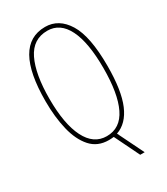

<svg xmlns="http://www.w3.org/2000/svg" viewBox="-217 -885 944 1084"><g transform="rotate(-30 255.5 -343.0)"><path d="M457 -424Q457 -263 420 -176Q383 -89 312 -65L395 104H366L287 -58Q277 -57 269.5 -56.5Q262 -56 255 -56Q182 -56 138 -105.5Q94 -155 74 -238.5Q54 -322 54 -425Q54 -790 261 -790Q350 -790 403.5 -703Q457 -616 457 -424ZM80 -425Q80 -261 125.5 -171Q171 -81 256 -81Q345 -81 388 -169.5Q431 -258 431 -424Q431 -591 387.5 -678Q344 -765 261 -765Q167 -765 123.5 -675.5Q80 -586 80 -425Z"/></g></svg>

Font: Noto Sans Malayalam UI ExtraCondensed Thin
Style: Regular
Weight: 100
Width: 2
Designer: Jelle Bosma - Monotype Design Team
Foundry: Monotype Imaging Inc.
Version: Version 2.104; ttfautohint (v1.8.4.7-5d5b)